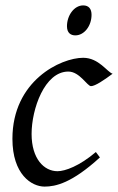

<svg xmlns="http://www.w3.org/2000/svg" viewBox="-20 -671 437 711"><path d="M26 -157C26 -25 97 20 145 20C186 20 246 7 350 -88L335 -108C274 -56 221 -37 193 -37C143 -37 97 -83 97 -175C97 -267 145 -406 233 -406C275 -406 303 -352 317 -352C332 -352 365 -374 397 -398C377 -404 346 -457 288 -457C205 -457 26 -372 26 -157ZM288 -651C254 -651 228 -613 228 -574C228 -548 243 -540 259 -540C292 -540 319 -575 319 -616C319 -638 309 -651 288 -651Z"/></svg>

Font: Temporarium
Style: Italic
Weight: 400
Italic angle: -7°
Version: Version 1.1